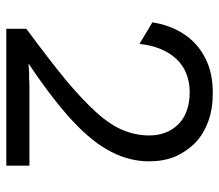

<svg xmlns="http://www.w3.org/2000/svg" viewBox="-64 -646 710 623"><g transform="rotate(90 291.5 -335.0)"><path d="M518 0V-75H287H258C245 -74 232 -74 219 -74C206 -73 195 -73 188 -72V-73C267 -126 329 -174 375 -217C421 -260 454 -302 474 -342C494 -381 504 -422 504 -463C504 -494 499 -522 489 -547C478 -572 463 -594 444 -613C425 -631 402 -645 375 -655C348 -665 317 -670 283 -670C238 -670 200 -662 168 -645C135 -628 110 -605 91 -576C72 -547 59 -513 53 -474L123 -432C128 -481 144 -521 171 -551C198 -580 235 -595 280 -595C323 -595 358 -583 383 -559C408 -534 420 -502 420 -463C420 -434 414 -406 403 -379C392 -352 373 -323 346 -293C319 -263 284 -230 240 -193C195 -156 140 -114 74 -65V0Z"/></g></svg>

Font: WorkSans-Regular
Style: Regular
Weight: 500
Designer: Wei Huang
Foundry: Wei Huang
Version: ""